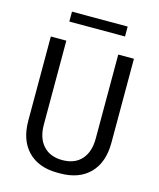

<svg xmlns="http://www.w3.org/2000/svg" viewBox="-125 -932 850 1029"><g transform="rotate(15 300.0 -417.0)"><path d="M293 10Q188 10 129 -50.5Q70 -111 70 -220V-686H156V-220Q156 -146 194 -104Q232 -62 300 -62Q369 -62 406.5 -104Q444 -146 444 -220V-686H531V-220Q531 -111 472 -50.5Q413 10 307 10ZM145 -789V-844H454V-789Z"/></g></svg>

Font: Chivo Mono Medium Light
Style: Regular
Weight: 300
Monospace: yes
Version: Version 1.008